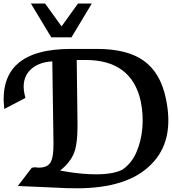

<svg xmlns="http://www.w3.org/2000/svg" viewBox="-21 -1020 942 1052"><path d="M76.7 -1 153.8 -101.6 164.6 -102.1Q168 -104.5 172.4 -103.5Q176.8 -102.5 186 -101.6H192.4Q237.8 -101.6 254.9 -128.9Q273.4 -157.2 272 -238.3L265.6 -683.6Q225.6 -681.6 194.8 -669.2Q164.1 -656.7 142.1 -634.3Q96.2 -585.4 113.3 -504.4L118.2 -483.4L2.4 -422.9Q-35.6 -752 367.2 -752H509.8Q593.8 -752 658 -735.6Q722.2 -719.2 766.6 -687Q858.9 -621.6 888.2 -478.5Q937 -246.6 805.7 -117.7Q677.2 11.7 398.9 11.7Q396 11.7 388.4 11.7Q380.9 11.7 374 11.2H352.5ZM359.9 -76.7Q397 -71.3 432.6 -68.1Q468.3 -64.9 504.4 -64.9Q600.1 -64.9 649.4 -90.3Q670.4 -104 691.2 -128.2Q711.9 -152.3 726.6 -186Q752.9 -248 759 -318.4Q765.1 -388.7 750.5 -463.9Q700.7 -691.4 447.8 -691.4H399.4L403.8 -331.1Q403.8 -278.3 398.2 -237.8Q392.6 -197.3 379.9 -170.4Q370.1 -149.9 352.3 -127.9Q334.5 -106 308.6 -85.4ZM481.9 -1000.5 370.6 -815.4H259.8L148.4 -1000.5H226.1L316.4 -875.5L406.2 -1000.5Z"/></svg>

Font: IranNastaliq
Style: Regular
Weight: 400
Designer: Hossein Zahedi
Version: Version 1.5